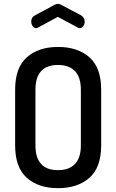

<svg xmlns="http://www.w3.org/2000/svg" viewBox="-20 -976 606 1002"><path d="M282 -888 178 -832Q173 -829 169 -829Q158 -829 150.5 -839.5Q143 -850 143 -864Q143 -885 161 -895L265 -951Q275 -956 282 -956Q291 -956 299 -951L403 -896Q422 -884 422 -863Q422 -850 414.5 -839.5Q407 -829 396 -829Q394 -829 390 -830Q388 -832 386 -832ZM59 -217V-508Q59 -623 120 -677Q181 -731 283 -731Q385 -731 446.5 -677Q508 -623 508 -508V-217Q508 -102 446.5 -48Q385 6 283 6Q181 6 120 -48Q59 -102 59 -217ZM402 -217V-508Q402 -573 371 -605Q340 -637 283 -637Q165 -637 165 -508V-217Q165 -88 283 -88Q340 -88 371 -120Q402 -152 402 -217Z"/></svg>

Font: Dosis
Style: SemiBold
Weight: 600
Designer: Edgar Tolentino, Pablo Impallari, Igino Marini
Foundry: Edgar Tolentino, Pablo Impallari, Igino Marini
Version: Version 1.007